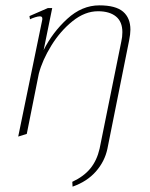

<svg xmlns="http://www.w3.org/2000/svg" viewBox="-20 -500 559 717"><path d="M467 -389Q467 -373 462 -348L381 56Q371 103 338 140.5Q305 178 251 197L250 179Q293 159 317.5 129Q342 99 352 55L433 -345Q437 -362 437 -380Q437 -419 413 -438.5Q389 -458 346 -458Q297 -458 251 -421Q205 -384 171.5 -329.5Q138 -275 125 -225L80 0L48 10L138 -427V-431Q138 -439 129 -439Q122 -439 111 -435.5Q100 -432 92 -428L90 -440L159 -470H175L143 -313Q176 -379 231 -429.5Q286 -480 351 -480Q412 -480 439.5 -456.5Q467 -433 467 -389Z"/></svg>

Font: Taviraj Thin
Style: Italic
Weight: 250
Italic angle: -12°
Designer: Katatrad Team
Foundry: CadsonDemak
Version: Version 1.001